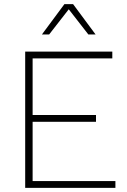

<svg xmlns="http://www.w3.org/2000/svg" viewBox="-20 -910 616 930"><path d="M102 0V-660H524V-627H138V-353H445V-320H138V-33H539V0ZM443 -743H408L313 -865L218 -743H183L292 -890H334Z"/></svg>

Font: Kantumruy Pro ExtraLight
Style: Regular
Weight: 250
Version: Version 1.002